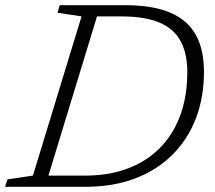

<svg xmlns="http://www.w3.org/2000/svg" viewBox="-44 -718 828 738"><path d="M282.5 -43Q358 -43 419.8 -61.2Q481.5 -79.5 529.2 -114Q577 -148.5 609.8 -197.2Q642.5 -246 659.2 -307.2Q676 -368.5 676 -440Q676 -510.5 651.2 -558.2Q626.5 -606 570.5 -630.5Q514.5 -655 420 -655H290L305.5 -698H437Q544.5 -698 611 -669.2Q677.5 -640.5 708.8 -583.8Q740 -527 740 -442Q740 -344 709 -263.2Q678 -182.5 619 -123.5Q560 -64.5 475.8 -32.2Q391.5 0 284.5 0H92L104.5 -43ZM269.5 -655 177 -669 185.5 -698H342L129 0H-24.5L-15.5 -28.5L82.5 -43Z"/></svg>

Font: Newsreader 9pt Light
Style: Italic
Weight: 300
Italic angle: -17°
Designer: Hugues Gentile
Foundry: Production Type
Version: Version 1.003